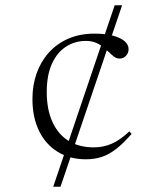

<svg xmlns="http://www.w3.org/2000/svg" viewBox="-20 -705 606 725"><path d="M181 0 413 -685H441L208.5 0ZM337 -578Q379 -578 407.8 -570Q436.5 -562 451.2 -548.8Q466 -535.5 465.5 -519Q465.5 -509.5 461 -501.5Q456.5 -493.5 448.8 -488.5Q441 -483.5 430 -484Q420 -484 410.8 -491Q401.5 -498 391.5 -507.8Q381.5 -517.5 369.2 -527.5Q357 -537.5 341.2 -544Q325.5 -550.5 304.5 -550.5Q263 -550.5 229.5 -529Q196 -507.5 176.2 -464.5Q156.5 -421.5 156.5 -357.5Q156.5 -292 177.8 -245Q199 -198 238.8 -173.2Q278.5 -148.5 334.5 -148.5Q369.5 -148.5 401.2 -162Q433 -175.5 468.5 -209L477 -199.5Q447 -165 420.2 -143.8Q393.5 -122.5 365.8 -113Q338 -103.5 304 -103.5Q244 -103.5 198.5 -131.2Q153 -159 127.8 -210Q102.5 -261 102.5 -331.5Q102.5 -383 118.2 -427.8Q134 -472.5 164.2 -506.2Q194.5 -540 238 -559Q281.5 -578 337 -578Z"/></svg>

Font: Newsreader 36pt Light
Style: Regular
Weight: 300
Designer: Hugues Gentile
Foundry: Production Type
Version: Version 1.003